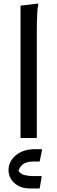

<svg xmlns="http://www.w3.org/2000/svg" viewBox="-20 -780 324 1085"><path d="M96 -748 196 -760V-752Q192 -734 190.5 -707Q189 -680 188.5 -652Q188 -624 188 -604V0H96ZM28 182Q28 150 46 123Q64 96 97.5 79.5Q131 63 177 63H217V71L204 133H166Q129 133 108 149.5Q87 166 83 195L78 176Q93 203 117 209Q141 215 166 215H215V222L204 285H150Q110 285 82.5 269.5Q55 254 41.5 230.5Q28 207 28 182Z"/></svg>

Font: Kufam
Style: Regular
Weight: 400
Designer: Wael Morcos, Artur Schmal
Foundry: Original Type
Version: Version 1.301; ttfautohint (v1.8.3)